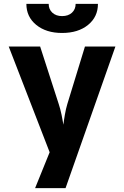

<svg xmlns="http://www.w3.org/2000/svg" viewBox="-20 -970 640 990"><path d="M161 0 236 -185 25 -730H187L283 -433Q291 -409 297.5 -378Q304 -347 307 -327Q309 -347 314.5 -378.5Q320 -410 327 -433L418 -730H575L318 0ZM300 -800Q218 -800 167 -841.5Q116 -883 116 -950H231Q231 -922 250 -904.5Q269 -887 300 -887Q332 -887 351 -904.5Q370 -922 370 -950H485Q485 -883 434 -841.5Q383 -800 300 -800Z"/></svg>

Font: JetBrains Mono NL ExtraBold
Style: Regular
Weight: 800
Designer: Philipp Nurullin, Konstantin Bulenkov
Foundry: JetBrains
Version: Version 2.304; ttfautohint (v1.8.4.7-5d5b)